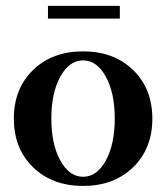

<svg xmlns="http://www.w3.org/2000/svg" viewBox="-20 -611 556 643"><path d="M140.6 -548.8V-591.3H381.3V-548.8ZM26.4 -213.9Q26.4 -314 90.6 -376.5Q154.8 -439 258.3 -439Q361.3 -439 425.8 -376.5Q490.2 -314 490.2 -213.4Q490.2 -113.3 425.8 -50.8Q361.3 11.7 258.3 11.7Q155.3 11.7 90.8 -50.8Q26.4 -113.3 26.4 -213.9ZM181.9 -73.7Q211.9 -19 258.3 -19Q304.7 -19 334.5 -73.7Q364.3 -128.4 364.3 -213.9Q364.3 -299.3 334.5 -354Q304.7 -408.7 258.3 -408.7Q211.9 -408.7 181.9 -354Q151.9 -299.3 151.9 -213.9Q151.9 -128.4 181.9 -73.7Z"/></svg>

Font: Elstob 14pt SemiBold
Style: Regular
Weight: 600
Designer: Peter S. Baker
Version: Version 1.015